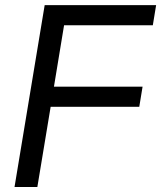

<svg xmlns="http://www.w3.org/2000/svg" viewBox="-20 -748 644 768"><path d="M38.1 0 158.7 -727.5H604.5L591.3 -647H236.3L195.8 -401.4H550.3L537.1 -320.8H182.6L129.4 0Z"/></svg>

Font: Inter 20pt
Style: Italic
Weight: 400
Italic angle: -9.3988°
Version: Version 4.001;git-66647c0bb